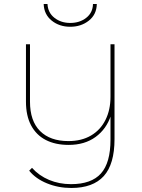

<svg xmlns="http://www.w3.org/2000/svg" viewBox="-20 -737 704 954"><path d="M334 197Q270 197 213.5 174Q157 151 125 111L139 97Q174 136 224 157Q274 178 333 178Q434 178 481.5 125Q529 72 529 -43V-166L531 -163Q509 -96 455 -56.5Q401 -17 321 -17Q255 -17 207.5 -41.5Q160 -66 134.5 -114Q109 -162 109 -232V-517H129V-232Q129 -136 179 -86Q229 -36 320 -36Q385 -36 432 -63.5Q479 -91 504 -141Q529 -191 529 -256V-517H549V-46Q549 79 495.5 138Q442 197 334 197ZM329 -604Q275 -604 237 -634.5Q199 -665 197 -717H216Q218 -674 250.5 -648.5Q283 -623 329 -623Q376 -623 408.5 -648.5Q441 -674 442 -717H461Q460 -665 421.5 -634.5Q383 -604 329 -604Z"/></svg>

Font: Montserrat Alternates Thin
Style: Regular
Weight: 100
Designer: Julieta Ulanovsky
Foundry: Julieta Ulanovsky
Version: Version 9.000